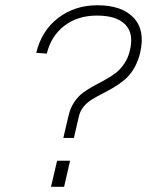

<svg xmlns="http://www.w3.org/2000/svg" viewBox="-20 -717 564 737"><path d="M223.1 -187.5 243.2 -273.4Q250 -302.7 264.9 -325Q279.8 -347.2 298.6 -361.1Q317.4 -375 339.1 -386.7Q360.8 -398.4 382.6 -410.2Q404.3 -421.9 423.1 -436Q441.9 -450.2 457 -472.7Q472.2 -495.1 479 -524.9Q494.1 -588.9 460.7 -623Q427.2 -657.2 352.1 -657.2Q277.8 -657.2 226.8 -617.9Q175.8 -578.6 159.7 -511.2L119.1 -514.2Q139.2 -598.6 202.9 -647.7Q266.6 -696.8 354 -696.8Q447.8 -696.8 492.9 -648.9Q538.1 -601.1 518.1 -515.1Q510.3 -481 494.1 -454.1Q478 -427.2 458.3 -410.9Q438.5 -394.5 416.5 -381.3Q394.5 -368.2 373 -357.4Q351.6 -346.7 333.3 -335.4Q314.9 -324.2 301.3 -307.9Q287.6 -291.5 282.7 -270L263.7 -187.5ZM175.8 0 199.2 -100.1H249L226.1 0Z"/></svg>

Font: HK Grotesk Light Legacy Italic
Style: Regular
Weight: 300
Italic angle: -13°
Designer: Alfredo Marco Pradil
Foundry: Hanken Design Co.
Version: Version 2.022;PS 002.022;hotconv 1.0.88;makeotf.lib2.5.64775